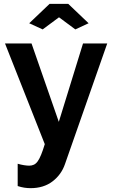

<svg xmlns="http://www.w3.org/2000/svg" viewBox="-20 -750 590 999"><path d="M72 102Q89 107 105 109.5Q121 112 132 112Q145 112 156 107Q167 102 176 89.5Q185 77 194 55Q203 33 213 0L6 -524H144L286 -116L412 -524H538L318 104Q299 159 253 194Q207 229 139 229Q123 229 106.5 226.5Q90 224 72 218ZM132 -629 238 -730H335L441 -629L372 -597L287 -660L202 -597Z"/></svg>

Font: PTCRaleway
Style: Bold
Weight: 700
Designer: Matt McInerney, Pablo Impallari, Rodrigo Fuenzalida
Foundry: Matt McInerney, Pablo Impallari, Rodrigo Fuenzalida
Version: Version 3.000g; ttfautohint (v1.5) -l 8 -r 28 -G 28 -x 14 -D